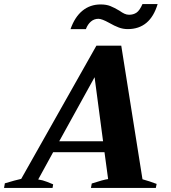

<svg xmlns="http://www.w3.org/2000/svg" viewBox="-61 -930 844 950"><path d="M364 -786H288Q309 -846 347 -877Q385 -908 437 -908Q465 -908 485 -900Q505 -892 530 -877Q544 -867 555 -862Q566 -857 578 -857Q599 -857 614.5 -867.5Q630 -878 644 -910H719Q682 -786 571 -786Q548 -786 526.5 -794Q505 -802 479 -817Q443 -837 426 -837Q405 -837 389 -823.5Q373 -810 364 -786ZM644 -43Q680 -33 714 -20L710 0H389L393 -22Q451 -41 474 -44L456 -177H202L128 -42Q150 -39 172.5 -30Q195 -21 202 -18L199 0H-41L-37 -23Q-13 -30 10 -36.5Q33 -43 44 -45L416 -704H539ZM449 -231 407 -548 232 -231Z"/></svg>

Font: Trirong ExtraBold
Style: Italic
Weight: 800
Italic angle: -12°
Designer: Katatrad Team
Foundry: CadsonDemak
Version: Version 1.001